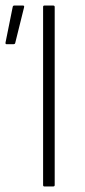

<svg xmlns="http://www.w3.org/2000/svg" viewBox="-20 -675 309 695"><path d="M141 0Q136 0 136 -5V-650Q136 -655 141 -655H172Q178 -655 178 -650V-5Q178 0 172 0ZM4 -515Q-1 -515 0 -521L26 -650Q27 -655 32 -655H63Q69 -655 67 -648L35 -519Q34 -515 28 -515Z"/></svg>

Font: Sofia Sans Semi Condensed ExtraLight
Style: Regular
Weight: 250
Version: Version 4.100